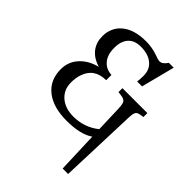

<svg xmlns="http://www.w3.org/2000/svg" viewBox="-280 -903 1308 1308"><g transform="rotate(45 374.5 -248.5)"><path d="M502 -516.6Q505.9 -542 505.9 -573Q505.9 -604 496.3 -626.7Q486.8 -649.4 467.8 -666Q426.8 -702.6 351.6 -702.6Q268.1 -702.6 240.2 -633.8Q229.5 -606.9 229.5 -570.1Q229.5 -533.2 237.8 -507.8Q246.1 -482.4 261.7 -464.4Q293 -427.2 346.7 -424.3V-373.5Q232.4 -373.5 199.2 -270.5Q188 -236.8 188 -194.8Q188 -152.8 203.1 -124Q218.3 -95.2 243.2 -76.2Q290.5 -40 363.3 -40Q468.8 -40 549.3 -104.5L543 -293.5Q541 -344.7 530.5 -355.5Q520 -366.2 504.6 -369.6Q489.3 -373 463.4 -375.5V-413.6H703.6V-375.5Q658.7 -370.6 649.7 -360.6Q640.6 -350.6 638.2 -335.4Q635.7 -320.3 634.8 -293.5L615.2 261.7H562.5L551.8 -34.7Q483.4 12.7 351.1 12.7Q221.7 12.7 148.4 -45.4Q74.7 -104 74.7 -208Q74.7 -283.7 127 -336.9Q173.3 -384.3 247.1 -402.3Q149.4 -431.6 123 -514.6Q116.2 -537.6 116.2 -571.8Q116.2 -606 130.4 -640.1Q144.5 -674.3 173.8 -699.2Q235.8 -753.4 351.6 -753.4Q410.6 -753.4 463.9 -734.4Q498.5 -721.2 511.7 -721.2Q540.5 -721.2 564.9 -759.3H611.8L549.3 -516.6Z"/></g></svg>

Font: Metamorphous
Style: Regular
Weight: 400
Designer: James Grieshaber
Foundry: James Grieshaber
Version: Version 1.001